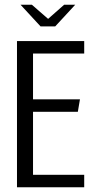

<svg xmlns="http://www.w3.org/2000/svg" viewBox="-20 -794 404 814"><path d="M67 -774H115L184 -714L252 -774H299L214 -682H152ZM52 -620H337V-567H120V-373H319L310 -320H120V-53H337V0H52Z"/></svg>

Font: Smooch Sans Medium
Style: Regular
Weight: 500
Designer: Robert E. Leuschke
Foundry: Robert E. Leuschke
Version: Version 1.010; ttfautohint (v1.8.3)